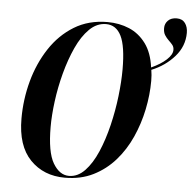

<svg xmlns="http://www.w3.org/2000/svg" viewBox="-54 -824 893 890"><g transform="rotate(5 392.5 -379.5)"><path d="M280 11Q181 11 118.5 -53.5Q56 -118 56 -245Q56 -334 79 -419Q102 -504 147.5 -573.5Q193 -643 260 -684Q327 -725 415 -725Q470 -725 516 -705.5Q562 -686 593.5 -643.5Q625 -601 634 -533Q678 -553 704 -577Q730 -601 730 -623Q730 -637 722 -646.5Q714 -656 704 -665.5Q694 -675 686 -687.5Q678 -700 678 -720Q678 -741 692.5 -755.5Q707 -770 733 -770Q759 -770 772 -752Q785 -734 785 -707Q785 -645 742.5 -596.5Q700 -548 636 -522Q638 -510 639 -497.5Q640 -485 640 -471Q640 -406 626 -338Q612 -270 584 -207.5Q556 -145 513 -96Q470 -47 412 -18Q354 11 280 11ZM298 1Q339 1 372 -33.5Q405 -68 429.5 -125Q454 -182 470.5 -250.5Q487 -319 495 -387.5Q503 -456 503 -512Q503 -620 479.5 -667.5Q456 -715 409 -715Q366 -715 331.5 -681Q297 -647 271.5 -591Q246 -535 228.5 -469Q211 -403 202.5 -337.5Q194 -272 194 -219Q194 -101 224 -50Q254 1 298 1Z"/></g></svg>

Font: Noto Serif Display ExtraCondensed
Style: Bold Italic
Weight: 700
Width: 2
Italic angle: -12°
Designer: Monotype Design Team
Foundry: Monotype Imaging Inc.
Version: Version 2.009